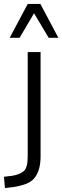

<svg xmlns="http://www.w3.org/2000/svg" viewBox="-64 -757 315 970"><path d="M-39 193 -44 136 -2 131Q34 125 55 108.5Q76 92 76 33V-494H141V33Q141 70 133 97Q125 124 109.5 143Q94 162 67.5 172Q41 182 5 188ZM-15 -566 76 -737H140L231 -566H182L108 -690L35 -566Z"/></svg>

Font: Nunito Sans 7pt Condensed Light
Style: Regular
Weight: 300
Width: 3
Designer: Vernon Adams
Foundry: Vernon Adams
Version: Version 3.101;gftools[0.9.27]